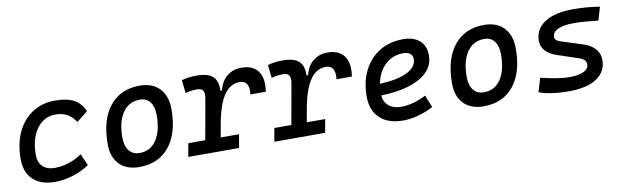

<svg xmlns="http://www.w3.org/2000/svg" viewBox="-39 -902 4179 1287"><g transform="rotate(-10 2051.0 -258.5)"><path d="M271.5 -83Q322.3 -83 370.8 -99.6Q419.4 -116.2 457 -143.1L492.2 -63Q444.3 -30.3 382.8 -10.3Q321.3 9.8 257.3 9.8Q161.1 9.8 108.4 -40Q55.7 -89.8 55.7 -180.2Q55.7 -285.2 92.3 -363Q128.9 -440.9 195.1 -484.1Q261.2 -527.3 350.1 -527.3Q430.2 -527.3 477.5 -502Q524.9 -476.6 549.3 -419.9L473.6 -359.9Q448.2 -398.9 415.5 -416.7Q382.8 -434.6 336.4 -434.6Q283.7 -434.6 243.9 -404.3Q204.1 -374 182.4 -319.3Q160.6 -264.6 160.2 -190.9Q160.6 -139.6 189.7 -111.3Q218.8 -83 271.5 -83Z M831.1 9.8Q744.6 9.8 696 -39.8Q647.5 -89.4 647.5 -177.7Q647.5 -342.8 721.2 -435.1Q794.9 -527.3 925.8 -527.3Q1012.2 -527.3 1060.8 -476.6Q1109.4 -425.8 1109.4 -335Q1109.4 -172.4 1035.9 -81.3Q962.4 9.8 831.1 9.8ZM849.1 -82.5Q922.4 -82.5 963.6 -143.8Q1004.9 -205.1 1004.9 -314Q1004.9 -370.6 980.5 -402.6Q956.1 -434.6 911.6 -434.6Q836.4 -434.6 794.2 -373.5Q752 -312.5 752 -203.6Q752 -146.5 777.6 -114.5Q803.2 -82.5 849.1 -82.5Z M1164.6 0 1180.7 -90.8H1296.4L1345.2 -364.7Q1352.1 -402.3 1341.3 -419.2Q1330.6 -436 1300.8 -436Q1259.8 -436 1221.7 -424.8L1211.4 -513.7Q1254.4 -527.3 1316.4 -527.3Q1390.1 -527.3 1423.6 -496.8Q1457 -466.3 1454.1 -399.9H1464.8Q1479 -460.9 1520 -494.1Q1561 -527.3 1618.7 -527.3Q1696.8 -527.3 1731.7 -478.3Q1766.6 -429.2 1752.4 -340.3H1647.5Q1659.7 -434.6 1589.4 -434.6Q1552.7 -434.6 1521.5 -412.8Q1490.2 -391.1 1465.1 -340.8Q1439.9 -290.5 1421.9 -204.6L1401.4 -90.8H1526.4L1510.3 0Z M1750.5 0 1766.6 -90.8H1882.3L1931.2 -364.7Q1938 -402.3 1927.2 -419.2Q1916.5 -436 1886.7 -436Q1845.7 -436 1807.6 -424.8L1797.4 -513.7Q1840.3 -527.3 1902.3 -527.3Q1976.1 -527.3 2009.5 -496.8Q2043 -466.3 2040 -399.9H2050.8Q2064.9 -460.9 2106 -494.1Q2147 -527.3 2204.6 -527.3Q2282.7 -527.3 2317.6 -478.3Q2352.5 -429.2 2338.4 -340.3H2233.4Q2245.6 -434.6 2175.3 -434.6Q2138.7 -434.6 2107.4 -412.8Q2076.2 -391.1 2051 -340.8Q2025.9 -290.5 2007.8 -204.6L1987.3 -90.8H2112.3L2096.2 0Z M2630.4 -83Q2669.4 -83 2713.9 -95.2Q2758.3 -107.4 2799.3 -129.4L2833 -45.9Q2785.2 -19.5 2730.5 -4.9Q2675.8 9.8 2626 9.8Q2525.4 9.8 2469 -43Q2412.6 -95.7 2412.6 -189.9Q2412.6 -291.5 2450.9 -367.2Q2489.3 -442.9 2558.1 -485.1Q2627 -527.3 2718.8 -527.3Q2791 -527.3 2831.3 -491.2Q2871.6 -455.1 2871.6 -390.6Q2871.6 -296.4 2776.1 -241.2Q2680.7 -186 2509.8 -181.2Q2514.2 -134.8 2545.9 -108.9Q2577.6 -83 2630.4 -83ZM2514.6 -259.8Q2634.3 -264.6 2700.7 -297.1Q2767.1 -329.6 2767.1 -384.3Q2767.1 -407.7 2751 -421.1Q2734.9 -434.6 2705.1 -434.6Q2631.3 -434.6 2580.8 -387.2Q2530.3 -339.8 2514.6 -259.8Z M3174.8 9.8Q3088.4 9.8 3039.8 -39.8Q2991.2 -89.4 2991.2 -177.7Q2991.2 -342.8 3064.9 -435.1Q3138.7 -527.3 3269.5 -527.3Q3356 -527.3 3404.5 -476.6Q3453.1 -425.8 3453.1 -335Q3453.1 -172.4 3379.6 -81.3Q3306.2 9.8 3174.8 9.8ZM3192.9 -82.5Q3266.1 -82.5 3307.4 -143.8Q3348.6 -205.1 3348.6 -314Q3348.6 -370.6 3324.2 -402.6Q3299.8 -434.6 3255.4 -434.6Q3180.2 -434.6 3137.9 -373.5Q3095.7 -312.5 3095.7 -203.6Q3095.7 -146.5 3121.3 -114.5Q3147 -82.5 3192.9 -82.5Z M3755.4 9.8Q3691.9 9.8 3638.7 2Q3585.4 -5.9 3551.8 -19.5L3580.1 -113.3Q3636.7 -99.1 3686.8 -91.1Q3736.8 -83 3772 -83Q3835.9 -83 3871.3 -99.9Q3906.7 -116.7 3906.7 -147.5Q3906.7 -180.7 3860.4 -195.8L3713.9 -245.1Q3665.5 -261.2 3639.6 -290.5Q3613.8 -319.8 3613.8 -356.4Q3613.8 -438 3682.9 -482.7Q3752 -527.3 3878.4 -527.3Q3970.7 -527.3 4057.1 -512.7L4030.8 -422.9Q3984.9 -428.2 3941.2 -431.4Q3897.5 -434.6 3863.8 -434.6Q3794.4 -434.6 3756.6 -416.7Q3718.8 -398.9 3718.8 -366.2Q3718.8 -341.3 3755.4 -330.1L3904.3 -282.7Q3956.1 -266.1 3983.6 -233.6Q4011.2 -201.2 4011.2 -159.2Q4011.2 -78.6 3944.3 -34.4Q3877.4 9.8 3755.4 9.8Z"/></g></svg>

Font: Cascadia Mono PL
Style: Italic
Weight: 400
Italic angle: -10°
Monospace: yes
Designer: Aaron Bell
Foundry: Saja Typeworks
Version: Version 2404.023; ttfautohint (v1.8.4)